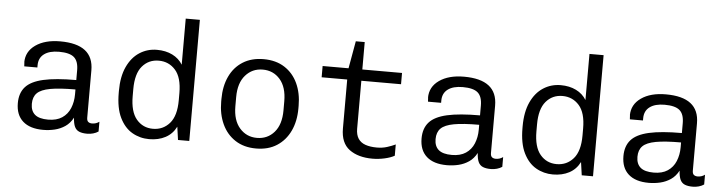

<svg xmlns="http://www.w3.org/2000/svg" viewBox="-45 -923 4291 1137"><g transform="rotate(5 2100.0 -355.0)"><path d="M235 10Q156 10 114 -27.5Q72 -65 72 -135Q72 -195 104.5 -231.5Q137 -268 210 -284.5Q283 -301 405 -301V-359Q405 -413 378.5 -436Q352 -459 289 -459Q232 -459 200.5 -435.5Q169 -412 169 -368V-355H91Q90 -374 89.5 -379.5Q89 -385 89 -384Q89 -383 89 -380Q89 -377 89 -378Q89 -443 144.5 -482Q200 -521 291 -521Q390 -521 439.5 -482.5Q489 -444 489 -366V-85Q489 -67 497.5 -60Q506 -53 520 -53Q544 -53 563 -67V-9Q550 0 532.5 5Q515 10 496 10Q468 10 449.5 2.5Q431 -5 422 -24Q413 -43 411 -78Q393 -44 365 -25Q337 -6 303.5 2Q270 10 235 10ZM259 -53Q309 -53 341.5 -74.5Q374 -96 389.5 -133.5Q405 -171 405 -216V-245Q310 -245 255.5 -235Q201 -225 178 -202Q155 -179 155 -138Q155 -96 180 -74.5Q205 -53 259 -53Z M865 10Q810 10 764 -16.5Q718 -43 690 -100Q662 -157 662 -248V-259Q662 -344 689 -402.5Q716 -461 762.5 -491Q809 -521 866 -521Q918 -521 957.5 -501.5Q997 -482 1019 -446V-720H1103V0H1036L1025 -78Q1003 -34 961.5 -12Q920 10 865 10ZM882 -53Q942 -53 981 -97.5Q1020 -142 1020 -235V-277Q1020 -370 981 -414Q942 -458 882 -458Q822 -458 784 -413.5Q746 -369 746 -277V-236Q746 -143 784 -98Q822 -53 882 -53Z M1500 10Q1428 10 1376.5 -23.5Q1325 -57 1298 -115.5Q1271 -174 1271 -248V-264Q1271 -340 1298 -398Q1325 -456 1376.5 -488.5Q1428 -521 1500 -521Q1573 -521 1624.5 -488Q1676 -455 1703 -397Q1730 -339 1730 -264V-248Q1730 -172 1702.5 -114Q1675 -56 1624 -23Q1573 10 1500 10ZM1500 -53Q1563 -53 1603 -99Q1643 -145 1643 -229V-283Q1643 -367 1603 -413Q1563 -459 1500 -459Q1438 -459 1397.5 -413Q1357 -367 1357 -283V-229Q1357 -145 1397.5 -99Q1438 -53 1500 -53Z M2193 10Q2107 10 2055 -28.5Q2003 -67 2003 -153V-444H1851V-511H2005L2034 -674H2087V-511H2323V-444H2087V-159Q2087 -123 2101.5 -100.5Q2116 -78 2144.5 -68Q2173 -58 2213 -58Q2246 -58 2274 -67Q2302 -76 2323 -86V-19Q2300 -6 2264 2Q2228 10 2193 10Z M2635 10Q2556 10 2514 -27.5Q2472 -65 2472 -135Q2472 -195 2504.5 -231.5Q2537 -268 2610 -284.5Q2683 -301 2805 -301V-359Q2805 -413 2778.5 -436Q2752 -459 2689 -459Q2632 -459 2600.5 -435.5Q2569 -412 2569 -368V-355H2491Q2490 -374 2489.5 -379.5Q2489 -385 2489 -384Q2489 -383 2489 -380Q2489 -377 2489 -378Q2489 -443 2544.5 -482Q2600 -521 2691 -521Q2790 -521 2839.5 -482.5Q2889 -444 2889 -366V-85Q2889 -67 2897.5 -60Q2906 -53 2920 -53Q2944 -53 2963 -67V-9Q2950 0 2932.5 5Q2915 10 2896 10Q2868 10 2849.5 2.5Q2831 -5 2822 -24Q2813 -43 2811 -78Q2793 -44 2765 -25Q2737 -6 2703.5 2Q2670 10 2635 10ZM2659 -53Q2709 -53 2741.5 -74.5Q2774 -96 2789.5 -133.5Q2805 -171 2805 -216V-245Q2710 -245 2655.5 -235Q2601 -225 2578 -202Q2555 -179 2555 -138Q2555 -96 2580 -74.5Q2605 -53 2659 -53Z M3265 10Q3210 10 3164 -16.5Q3118 -43 3090 -100Q3062 -157 3062 -248V-259Q3062 -344 3089 -402.5Q3116 -461 3162.5 -491Q3209 -521 3266 -521Q3318 -521 3357.5 -501.5Q3397 -482 3419 -446V-720H3503V0H3436L3425 -78Q3403 -34 3361.5 -12Q3320 10 3265 10ZM3282 -53Q3342 -53 3381 -97.5Q3420 -142 3420 -235V-277Q3420 -370 3381 -414Q3342 -458 3282 -458Q3222 -458 3184 -413.5Q3146 -369 3146 -277V-236Q3146 -143 3184 -98Q3222 -53 3282 -53Z M3835 10Q3756 10 3714 -27.5Q3672 -65 3672 -135Q3672 -195 3704.5 -231.5Q3737 -268 3810 -284.5Q3883 -301 4005 -301V-359Q4005 -413 3978.5 -436Q3952 -459 3889 -459Q3832 -459 3800.5 -435.5Q3769 -412 3769 -368V-355H3691Q3690 -374 3689.5 -379.5Q3689 -385 3689 -384Q3689 -383 3689 -380Q3689 -377 3689 -378Q3689 -443 3744.5 -482Q3800 -521 3891 -521Q3990 -521 4039.5 -482.5Q4089 -444 4089 -366V-85Q4089 -67 4097.5 -60Q4106 -53 4120 -53Q4144 -53 4163 -67V-9Q4150 0 4132.5 5Q4115 10 4096 10Q4068 10 4049.5 2.5Q4031 -5 4022 -24Q4013 -43 4011 -78Q3993 -44 3965 -25Q3937 -6 3903.5 2Q3870 10 3835 10ZM3859 -53Q3909 -53 3941.5 -74.5Q3974 -96 3989.5 -133.5Q4005 -171 4005 -216V-245Q3910 -245 3855.5 -235Q3801 -225 3778 -202Q3755 -179 3755 -138Q3755 -96 3780 -74.5Q3805 -53 3859 -53Z"/></g></svg>

Font: Chivo Mono Light
Style: Regular
Weight: 300
Monospace: yes
Designer: Hector Gatti
Foundry: Omnibus-Type
Version: Version 1.008